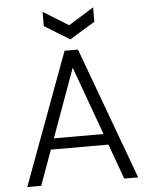

<svg xmlns="http://www.w3.org/2000/svg" viewBox="-60 -964 795 1014"><g transform="rotate(-5 337.0 -457.5)"><path d="M43 0 302 -700H373L631 0H557L320 -654H354L117 0ZM163 -186 184 -244H490L511 -186ZM338 -757 204 -839V-915L338 -832L472 -915V-839Z"/></g></svg>

Font: Host Grotesk Light
Style: Regular
Weight: 300
Designer: Doukan Karapınar
Foundry: Element Type
Version: Version 1.003